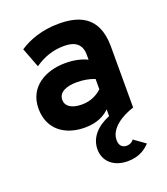

<svg xmlns="http://www.w3.org/2000/svg" viewBox="-140 -621 838 963"><g transform="rotate(-20 279.0 -139.5)"><path d="M377 244C441 244 477 214 496 193L436 150C428 161 416 169 397 169C376 169 359 156 359 125C359 63 431 19 493 0V-326C493 -500 376 -523 284 -523C196 -523 124 -496 75 -463L115 -358C163 -391 213 -409 273 -409C332 -409 365 -384 365 -328V-302C334 -317 297 -326 248 -326C147 -326 45 -275 45 -157C45 -45 127 12 233 12C300 12 341 -13 365 -37V-1C294 28 253 76 253 136C253 201 302 244 377 244ZM258 -102C202 -102 172 -124 172 -157C172 -199 216 -216 270 -216C305 -216 338 -210 365 -199V-144C340 -121 305 -102 258 -102Z"/></g></svg>

Font: Overpass ExtraBold
Style: Regular
Weight: 800
Designer: Delve Withrington, Thomas Jockin
Foundry: Delve Fonts
Version: Version 3.000;DELV;Overpass